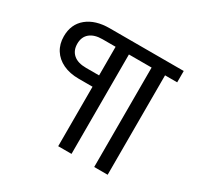

<svg xmlns="http://www.w3.org/2000/svg" viewBox="-173 -940 1304 1261"><g transform="rotate(30 479.0 -309.0)"><path d="M410 111V-729H877V-643H785V111H683V-643H511V111ZM306 -340Q237 -340 186.5 -364Q136 -388 108.5 -431.5Q81 -475 81 -533Q81 -625 144.5 -677Q208 -729 316 -729H457V-643H311Q250 -643 216 -615Q182 -587 182 -535Q182 -484 215 -455Q248 -426 311 -426H457V-340Z"/></g></svg>

Font: BDO Grotesk
Style: Regular
Weight: 400
Designer: Deni Anggara
Foundry: Lokal Container
Version: Version 2.000